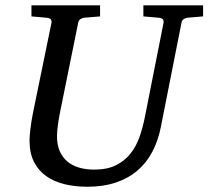

<svg xmlns="http://www.w3.org/2000/svg" viewBox="-20 -691 789 727"><path d="M690.9 -624Q682.1 -623 675.3 -618.4Q668.5 -613.8 667 -604L589.8 -213.9Q579.6 -159.7 557.1 -116.9Q534.7 -74.2 499.8 -44.7Q464.8 -15.1 417.7 0.5Q370.6 16.1 311 16.1Q264.6 16.1 224.9 6.6Q185.1 -2.9 155.3 -23.9Q125.5 -44.9 108.6 -78.1Q91.8 -111.3 91.8 -159.2Q91.8 -174.3 95 -201.7Q98.1 -229 105 -264.2L174.8 -604Q176.3 -612.3 172.4 -617.7Q168.5 -623 154.8 -624L99.1 -628.9V-670.9H358.9V-628.9L299.8 -624Q291 -623 284.2 -618.4Q277.3 -613.8 275.9 -604L207 -264.2Q201.2 -234.9 198.5 -211.7Q195.8 -188.5 195.8 -174.8Q195.8 -143.1 205.8 -119.6Q215.8 -96.2 234.1 -80.3Q252.4 -64.5 278.6 -56.6Q304.7 -48.8 336.9 -48.8Q385.7 -48.8 418.7 -65.2Q451.7 -81.5 473.6 -108.9Q495.6 -136.2 508.3 -172.6Q521 -209 528.8 -249L599.1 -604Q600.6 -612.3 596.7 -617.7Q592.8 -623 579.1 -624L522.9 -628.9V-670.9H749V-628.9Z"/></svg>

Font: Charis SIL Cyr
Style: Italic
Weight: 400
Italic angle: -11°
Foundry: SIL International
Version: Version 5.000